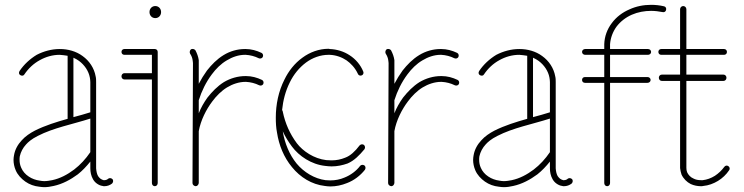

<svg xmlns="http://www.w3.org/2000/svg" viewBox="-20 -773 3079 795"><path d="M136 -210C202 -244 279 -258 354 -282V-143C335 -115 313 -91 287 -71C259 -50 229 -34 196 -27C185 -25 174 -23 163 -23C157 -23 151 -24 145 -25C129 -27 112 -33 99 -42C85 -51 74 -64 68 -78C63 -89 61 -100 61 -111C61 -116 61 -121 62 -126C66 -144 75 -161 88 -175C96 -184 110 -197 136 -210ZM132 -546C104 -529 79 -506 61 -479C57 -473 58 -465 64 -462C70 -458 78 -459 81 -465C97 -489 119 -510 145 -524C170 -538 198 -546 227 -546C238 -545 249 -544 260 -542V-281C214 -268 168 -254 124 -232C105 -222 85 -209 70 -192C54 -175 42 -154 38 -130C37 -124 36 -118 36 -111C36 -97 39 -82 45 -68C53 -49 68 -33 85 -21C102 -9 122 -2 142 0C149 1 156 2 163 2C176 2 189 0 202 -3C239 -11 272 -29 302 -51C321 -66 338 -84 354 -104V-78V-77V-76C354 -61 357 -45 365 -31C369 -24 374 -18 381 -13C388 -8 396 -4 405 -3C407 -2 410 -2 412 -2C424 -2 435 -6 444 -13C449 -18 450 -26 446 -31C441 -36 433 -37 428 -33C424 -29 418 -27 412 -27C411 -27 410 -27 409 -27C405 -28 400 -30 396 -33C392 -36 389 -40 386 -44C381 -53 379 -64 378 -76V-77V-78V-433C378 -441 378 -449 376 -457C370 -491 350 -521 322 -541C295 -561 261 -570 228 -570H227C194 -570 161 -561 132 -546ZM284 -534C293 -530 300 -526 307 -521C330 -504 347 -479 352 -452C353 -446 354 -439 354 -433V-308C331 -301 308 -294 284 -288Z M621 -570H495C488 -570 483 -565 483 -558C483 -551 488 -546 495 -546H609V-470H495C488 -470 483 -464 483 -457C483 -450 488 -444 495 -444H609V-15C609 -8 614 -2 621 -2C628 -2 633 -8 633 -15V-558C633 -565 628 -570 621 -570ZM623 -748C609 -748 599 -737 599 -723C599 -709 609 -698 623 -698C637 -698 647 -709 647 -723C647 -737 637 -748 623 -748Z M837 -481C824 -463 813 -445 803 -426V-512C803 -516 803 -520 803 -524C801 -538 796 -552 789 -565C785 -570 777 -572 771 -569C766 -565 764 -557 767 -551C773 -542 777 -532 778 -521C778 -518 779 -515 779 -512L777 -15C777 -8 783 -3 790 -2C797 -2 802 -8 803 -15V-230C803 -230 803 -230 803 -230C811 -275 834 -320 859 -353C876 -376 897 -397 920 -411C943 -425 970 -434 996 -434H999C1018 -433 1037 -428 1053 -420C1059 -417 1067 -419 1070 -425C1073 -431 1071 -439 1065 -442C1044 -452 1022 -458 999 -458H996C965 -458 934 -449 907 -433C880 -416 858 -393 839 -369C824 -348 812 -327 803 -304V-358C815 -396 833 -433 857 -465C874 -488 895 -509 919 -523C942 -537 968 -546 994 -546H997C1016 -545 1035 -540 1051 -532C1057 -529 1065 -531 1068 -537C1071 -543 1069 -551 1063 -554C1042 -564 1020 -570 997 -570H994C963 -570 932 -561 906 -545C878 -528 856 -505 837 -481Z M1417 -15C1446 -26 1472 -46 1491 -70C1495 -76 1494 -84 1489 -88C1483 -92 1475 -91 1471 -86C1455 -65 1432 -48 1407 -38C1389 -30 1368 -26 1348 -26C1341 -26 1335 -27 1328 -27C1282 -33 1238 -60 1208 -96C1178 -133 1159 -180 1151 -228V-229C1161 -207 1174 -186 1189 -166C1218 -127 1269 -92 1327 -86C1336 -85 1344 -84 1353 -84C1377 -84 1399 -89 1419 -96C1447 -108 1468 -130 1489 -155C1493 -161 1492 -168 1487 -173C1481 -177 1474 -176 1469 -171C1450 -146 1431 -128 1409 -120C1392 -113 1373 -109 1353 -109C1346 -109 1338 -110 1331 -110C1280 -116 1234 -147 1209 -180C1180 -219 1161 -262 1151 -310C1151 -313 1150 -315 1148 -317C1152 -357 1162 -396 1180 -432C1196 -465 1219 -493 1247 -514C1274 -534 1307 -546 1340 -546C1341 -546 1343 -546 1345 -546C1373 -545 1397 -535 1415 -523C1432 -511 1450 -493 1462 -467C1464 -461 1472 -458 1478 -461C1484 -463 1487 -471 1484 -477C1473 -504 1453 -528 1428 -544C1404 -560 1375 -569 1345 -570C1343 -571 1342 -571 1340 -571C1301 -571 1263 -557 1232 -534C1200 -511 1175 -479 1158 -444C1133 -395 1122 -340 1122 -286C1122 -265 1123 -244 1127 -224C1135 -172 1155 -122 1189 -81C1223 -39 1271 -9 1325 -3C1333 -2 1340 -1 1348 -1C1371 -1 1395 -6 1417 -15Z M1647 -481C1634 -463 1623 -445 1613 -426V-512C1613 -516 1613 -520 1613 -524C1611 -538 1606 -552 1599 -565C1595 -570 1587 -572 1581 -569C1576 -565 1574 -557 1577 -551C1583 -542 1587 -532 1588 -521C1588 -518 1589 -515 1589 -512L1587 -15C1587 -8 1593 -3 1600 -2C1607 -2 1612 -8 1613 -15V-230C1613 -230 1613 -230 1613 -230C1621 -275 1644 -320 1669 -353C1686 -376 1707 -397 1730 -411C1753 -425 1780 -434 1806 -434H1809C1828 -433 1847 -428 1863 -420C1869 -417 1877 -419 1880 -425C1883 -431 1881 -439 1875 -442C1854 -452 1832 -458 1809 -458H1806C1775 -458 1744 -449 1717 -433C1690 -416 1668 -393 1649 -369C1634 -348 1622 -327 1613 -304V-358C1625 -396 1643 -433 1667 -465C1684 -488 1705 -509 1729 -523C1752 -537 1778 -546 1804 -546H1807C1826 -545 1845 -540 1861 -532C1867 -529 1875 -531 1878 -537C1881 -543 1879 -551 1873 -554C1852 -564 1830 -570 1807 -570H1804C1773 -570 1742 -561 1716 -545C1688 -528 1666 -505 1647 -481Z M2039 -210C2105 -244 2182 -258 2257 -282V-143C2238 -115 2216 -91 2190 -71C2162 -50 2132 -34 2099 -27C2088 -25 2077 -23 2066 -23C2060 -23 2054 -24 2048 -25C2032 -27 2015 -33 2002 -42C1988 -51 1977 -64 1971 -78C1966 -89 1964 -100 1964 -111C1964 -116 1964 -121 1965 -126C1969 -144 1978 -161 1991 -175C1999 -184 2013 -197 2039 -210ZM2035 -546C2007 -529 1982 -506 1964 -479C1960 -473 1961 -465 1967 -462C1973 -458 1981 -459 1984 -465C2000 -489 2022 -510 2048 -524C2073 -538 2101 -546 2130 -546C2141 -545 2152 -544 2163 -542V-281C2117 -268 2071 -254 2027 -232C2008 -222 1988 -209 1973 -192C1957 -175 1945 -154 1941 -130C1940 -124 1939 -118 1939 -111C1939 -97 1942 -82 1948 -68C1956 -49 1971 -33 1988 -21C2005 -9 2025 -2 2045 0C2052 1 2059 2 2066 2C2079 2 2092 0 2105 -3C2142 -11 2175 -29 2205 -51C2224 -66 2241 -84 2257 -104V-78V-77V-76C2257 -61 2260 -45 2268 -31C2272 -24 2277 -18 2284 -13C2291 -8 2299 -4 2308 -3C2310 -2 2313 -2 2315 -2C2327 -2 2338 -6 2347 -13C2352 -18 2353 -26 2349 -31C2344 -36 2336 -37 2331 -33C2327 -29 2321 -27 2315 -27C2314 -27 2313 -27 2312 -27C2308 -28 2303 -30 2299 -33C2295 -36 2292 -40 2289 -44C2284 -53 2282 -64 2281 -76V-77V-78V-433C2281 -441 2281 -449 2279 -457C2273 -491 2253 -521 2225 -541C2198 -561 2164 -570 2131 -570H2130C2097 -570 2064 -561 2035 -546ZM2187 -534C2196 -530 2203 -526 2210 -521C2233 -504 2250 -479 2255 -452C2256 -446 2257 -439 2257 -433V-308C2234 -301 2211 -294 2187 -288Z M2482 -590V-570H2403C2396 -570 2390 -565 2390 -558C2390 -551 2396 -546 2403 -546H2482V-454H2402C2395 -454 2390 -449 2390 -442C2390 -435 2395 -430 2402 -430H2482V-15C2482 -8 2487 -2 2494 -2C2501 -2 2506 -8 2506 -15V-430H2661C2668 -430 2674 -435 2674 -442C2674 -449 2668 -454 2661 -454H2506V-546H2663C2670 -546 2676 -551 2676 -558C2676 -565 2670 -570 2663 -570H2506V-590C2508 -616 2517 -641 2533 -663C2549 -684 2571 -701 2596 -712C2621 -723 2649 -728 2676 -728C2692 -728 2708 -726 2723 -723C2730 -721 2737 -725 2738 -732C2740 -739 2736 -746 2729 -747C2712 -751 2694 -753 2676 -753C2645 -753 2614 -747 2586 -734C2558 -722 2532 -703 2513 -677C2494 -652 2483 -622 2482 -590Z M2822 -78V-438H2976C2983 -438 2988 -444 2988 -451C2988 -458 2983 -464 2976 -464H2822V-546H2978C2985 -546 2990 -551 2990 -558C2990 -565 2985 -570 2978 -570H2822V-735C2822 -742 2816 -748 2809 -748C2802 -748 2796 -742 2796 -735V-570H2718C2711 -570 2706 -565 2706 -558C2706 -551 2711 -546 2718 -546H2796V-464H2720C2713 -464 2708 -458 2708 -451C2708 -444 2713 -438 2720 -438H2796V-77C2797 -68 2799 -59 2802 -50C2810 -33 2824 -19 2840 -11C2853 -5 2868 -2 2882 -2C2885 -2 2889 -2 2892 -3C2914 -5 2935 -13 2953 -24C2971 -35 2987 -50 2999 -68C3003 -73 3002 -81 2996 -85C2991 -89 2983 -88 2979 -82C2968 -67 2955 -55 2940 -45C2924 -35 2907 -29 2890 -27C2887 -27 2885 -27 2882 -27C2871 -27 2860 -29 2851 -34C2839 -39 2830 -49 2825 -60C2823 -65 2822 -72 2822 -78Z"/></svg>

Font: LS
Style: LightAlt
Weight: 250
Designer: BSozoo
Foundry: BSozoo
Version: Version 001.000